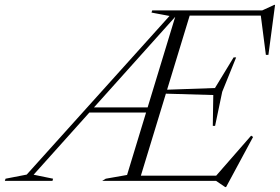

<svg xmlns="http://www.w3.org/2000/svg" viewBox="-107 -748 1158 794"><path d="M32 -25.5 112.5 -9 110 0H-87L-84 -9L3.5 -26L594 -682L519.5 -696L522.5 -705H684L469 0H315.5L330.5 -9L418.5 -24.5L622 -693L627.5 -689.5ZM824 25.5 786.5 0H422L429 -21.5H827L780 -13.5L931.5 -187L939.5 -181.5L828 25.5ZM252 -282.5 259 -304H526L519.5 -282.5ZM773 -227.5 775 -355 549 -361.5 554 -376 782 -384 859 -510.5H869.5L812 -368.5L782.5 -227.5ZM992.5 -521 970.5 -691.5 1004.5 -683.5H645.5L652.5 -705H977.5L1027.5 -728H1030.5L1003 -521Z"/></svg>

Font: Newsreader 60pt Light
Style: Italic
Weight: 300
Italic angle: -17°
Designer: Hugues Gentile
Foundry: Production Type
Version: Version 1.003